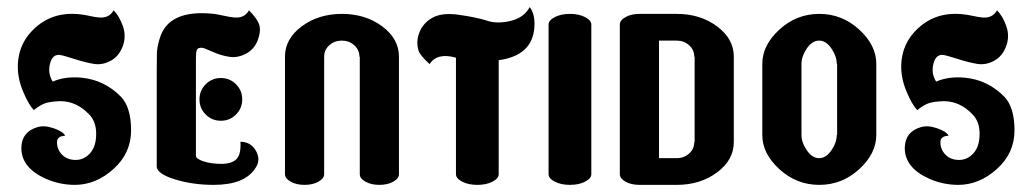

<svg xmlns="http://www.w3.org/2000/svg" viewBox="-20 -519 2900 539"><path d="M299 -490Q315 -474 325 -445.5Q335 -417 324.5 -389Q314 -361 291 -348.5Q268 -336 244.5 -339.5Q221 -343 187 -354Q153 -365 145 -365Q126 -365 120 -338.5Q114 -312 128 -290Q163 -305 208 -301Q273 -295 320 -247Q348 -217 348 -153Q348 -89 298.5 -44.5Q249 0 190 0Q148 0 109 -17Q42 -47 40 -100V-105Q41 -149 85 -162Q104 -168 130.5 -159Q157 -150 163 -138Q140 -137 140 -120Q140 -99 154.5 -84.5Q169 -70 192.5 -70Q216 -70 233 -89Q250 -108 250 -143Q250 -178 230 -198Q195 -235 149 -235Q122 -234 108 -229.5Q94 -225 75 -210Q61 -224 45.5 -260.5Q30 -297 30 -331Q30 -402 86.5 -447.5Q143 -493 228 -475Q246 -471 257 -470Q286 -467 299 -490Z M679 -490Q703 -466 708 -448.5Q713 -431 703.5 -406Q694 -381 671 -368.5Q648 -356 624 -359.5Q600 -363 576 -374Q552 -385 546 -385Q536 -385 533 -380Q530 -375 530 -350V-340V-82Q530 -73 551.5 -66Q573 -59 601.5 -59Q630 -59 643.5 -72Q657 -85 655 -121Q684 -121 698.5 -95.5Q713 -70 697 -47Q667 0 580 0Q522 0 472.5 -15Q423 -30 420 -50V-320Q420 -356 420.5 -371Q421 -386 428 -410Q452 -494 581 -480Q589 -479 607.5 -475Q626 -471 637 -470Q666 -467 679 -490ZM557.5 -282.5Q575 -300 600 -300Q625 -300 642.5 -282.5Q660 -265 660 -240Q660 -215 642.5 -197.5Q625 -180 600 -180Q575 -180 557.5 -197.5Q540 -215 540 -240Q540 -265 557.5 -282.5Z M1100 -360V-30Q1100 -18 1084 -9Q1068 0 1045 0Q1022 0 1006 -9Q990 -18 990 -30V-360H989Q989 -379 974.5 -392Q960 -405 939.5 -405Q919 -405 904.5 -392Q890 -379 890 -360V-30Q890 -18 874 -9Q858 0 835 0Q812 0 796 -9Q780 -18 780 -30V-360Q780 -410 827 -445Q874 -480 940 -480Q1006 -480 1053 -445Q1100 -410 1100 -360Z M1260 -357Q1207 -372 1186 -339Q1158 -365 1155 -377Q1147 -403 1158 -429.5Q1169 -456 1195.5 -470Q1222 -484 1268 -477.5Q1314 -471 1344 -462Q1373 -451 1412 -460Q1451 -469 1467 -499Q1483 -479 1480 -441Q1474 -363 1380 -350V-30Q1380 -18 1362.5 -9Q1345 0 1320 0Q1295 0 1277.5 -9Q1260 -18 1260 -30Z M1640 -450V-30Q1640 -18 1622.5 -9Q1605 0 1580 0Q1555 0 1537.5 -9Q1520 -18 1520 -30V-450Q1520 -462 1537.5 -471Q1555 -480 1580 -480Q1605 -480 1622.5 -471Q1640 -462 1640 -450Z M1775 -480Q1775 -480 1880 -480Q1946 -480 1993 -445Q2040 -410 2040 -360V-120Q2040 -70 1993 -35Q1946 0 1880 0H1775Q1752 0 1736 -9Q1720 -18 1720 -30V-450Q1720 -462 1736 -471Q1752 -480 1775 -480ZM1830 -405V-75H1880Q1900 -75 1914.5 -88Q1929 -101 1929 -120H1930V-360H1929Q1929 -379 1914.5 -392Q1900 -405 1880 -405Z M2440 -340V-140Q2440 -88 2392 -44Q2344 0 2280 0Q2216 0 2168 -44Q2120 -88 2120 -140V-340Q2120 -392 2168 -436Q2216 -480 2280 -480Q2344 -480 2392 -436Q2440 -392 2440 -340ZM2230 -340V-140Q2230 -119 2245 -97Q2260 -75 2279.5 -75Q2299 -75 2314 -97Q2329 -119 2329 -140H2330V-340H2329Q2329 -361 2314 -383Q2299 -405 2279.5 -405Q2260 -405 2245 -383Q2230 -361 2230 -340Z M2779 -490Q2795 -474 2805 -445.5Q2815 -417 2804.5 -389Q2794 -361 2771 -348.5Q2748 -336 2724.5 -339.5Q2701 -343 2667 -354Q2633 -365 2625 -365Q2606 -365 2600 -338.5Q2594 -312 2608 -290Q2643 -305 2688 -301Q2753 -295 2800 -247Q2828 -217 2828 -153Q2828 -89 2778.5 -44.5Q2729 0 2670 0Q2628 0 2589 -17Q2522 -47 2520 -100V-105Q2521 -149 2565 -162Q2584 -168 2610.5 -159Q2637 -150 2643 -138Q2620 -137 2620 -120Q2620 -99 2634.5 -84.5Q2649 -70 2672.5 -70Q2696 -70 2713 -89Q2730 -108 2730 -143Q2730 -178 2710 -198Q2675 -235 2629 -235Q2602 -234 2588 -229.5Q2574 -225 2555 -210Q2541 -224 2525.5 -260.5Q2510 -297 2510 -331Q2510 -402 2566.5 -447.5Q2623 -493 2708 -475Q2726 -471 2737 -470Q2766 -467 2779 -490Z"/></svg>

Font: SOV_ThonBuri
Style: Book
Weight: 400
Version: Version 1.00